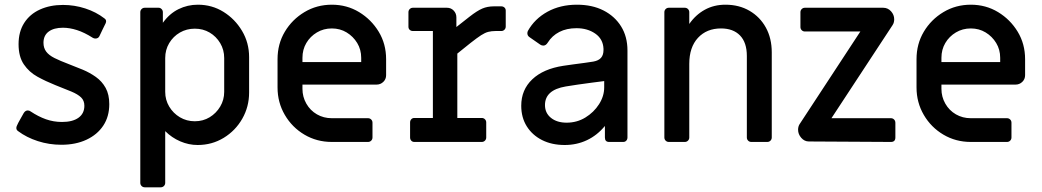

<svg xmlns="http://www.w3.org/2000/svg" viewBox="-20 -604 4436 817"><path d="M241 12Q189 12 141 -3.5Q93 -19 57 -46Q46 -53 51 -67Q57 -81 65.5 -95.5Q74 -110 81 -123Q88 -134 98 -134Q102 -134 104.5 -133Q107 -132 110 -130Q143 -108 175.5 -96.5Q208 -85 244 -85Q289 -85 314 -103Q339 -121 339 -154Q339 -176 325 -189.5Q311 -203 283.5 -214.5Q256 -226 215 -242Q175 -258 139.5 -277.5Q104 -297 81.5 -330Q59 -363 59 -416Q59 -469 83 -506.5Q107 -544 150 -563.5Q193 -583 248 -583Q297 -583 343 -568Q389 -553 424 -526Q435 -519 430 -506Q423 -492 416.5 -478.5Q410 -465 403 -450Q398 -440 386 -440Q380 -440 375 -443Q339 -466 307.5 -476Q276 -486 248 -486Q209 -486 187 -469.5Q165 -453 165 -422Q165 -400 176.5 -384.5Q188 -369 212 -357Q236 -345 273 -331Q302 -320 332 -307.5Q362 -295 388 -276.5Q414 -258 429.5 -230Q445 -202 445 -161Q445 -108 419.5 -69.5Q394 -31 348 -9.5Q302 12 241 12Z M596 193Q588 193 582.5 187.5Q577 182 577 174V-552Q577 -560 582.5 -565.5Q588 -571 596 -571H655Q662 -571 667.5 -565.5Q673 -560 673 -552V-507Q701 -546 739.5 -565Q778 -584 822 -584Q882 -584 931 -553.5Q980 -523 1010 -472.5Q1040 -422 1040 -361V-210Q1040 -150 1011 -99Q982 -48 932 -17.5Q882 13 821 13Q783 13 747 -2.5Q711 -18 683 -46V174Q683 182 677.5 187.5Q672 193 664 193ZM809 -88Q844 -88 872 -105Q900 -122 917 -150.5Q934 -179 934 -213V-357Q934 -392 917 -420.5Q900 -449 872 -465.5Q844 -482 809 -482Q774 -482 745.5 -465.5Q717 -449 700 -420.5Q683 -392 683 -357V-213Q683 -179 700 -150.5Q717 -122 745.5 -105Q774 -88 809 -88Z M1392 0Q1328 0 1275.5 -31Q1223 -62 1192 -115Q1161 -168 1161 -232V-352Q1161 -417 1192 -469Q1223 -521 1275.5 -552.5Q1328 -584 1392 -584Q1456 -584 1508 -552.5Q1560 -521 1591.5 -469Q1623 -417 1623 -352V-284Q1623 -267 1611 -255.5Q1599 -244 1582 -244H1267V-226Q1267 -192 1283.5 -163Q1300 -134 1328.5 -117.5Q1357 -101 1392 -101H1546Q1554 -101 1559.5 -95.5Q1565 -90 1565 -82V-19Q1565 -11 1559.5 -5.5Q1554 0 1546 0ZM1267 -340H1517V-358Q1517 -393 1500 -421Q1483 -449 1455 -466Q1427 -483 1392 -483Q1357 -483 1328.5 -466Q1300 -449 1283.5 -421Q1267 -393 1267 -358Z M1743 0Q1735 0 1730 -5.5Q1725 -11 1725 -19V-83Q1725 -91 1730 -96.5Q1735 -102 1743 -102H1822V-472H1737Q1729 -472 1723.5 -477Q1718 -482 1718 -490V-552Q1718 -560 1723.5 -565.5Q1729 -571 1737 -571H1882Q1899 -571 1910.5 -559Q1922 -547 1922 -530V-489L1978 -533Q2010 -558 2032 -567.5Q2054 -577 2082 -577H2113Q2121 -577 2126.5 -572Q2132 -567 2132 -559V-491Q2132 -483 2126.5 -477.5Q2121 -472 2113 -472H2089Q2072 -472 2058 -468.5Q2044 -465 2027 -454Q2010 -443 1982 -421L1926 -376V-102H2030Q2038 -102 2043.5 -96.5Q2049 -91 2049 -83V-19Q2049 -11 2043.5 -5.5Q2038 0 2030 0Z M2383 13Q2328 13 2286.5 -8Q2245 -29 2221.5 -66.5Q2198 -104 2198 -154Q2198 -222 2245 -266.5Q2292 -311 2377 -324Q2394 -327 2419 -330Q2444 -333 2468 -336.5Q2492 -340 2505 -342Q2527 -346 2537.5 -358Q2548 -370 2548 -391V-397Q2546 -438 2513 -461Q2480 -484 2433 -484Q2391 -484 2360 -468Q2329 -452 2311 -423Q2303 -410 2292 -410Q2285 -410 2279 -414L2233 -446Q2224 -452 2224 -463Q2224 -466 2226 -472Q2255 -524 2309.5 -554Q2364 -584 2435 -584Q2500 -584 2548 -559.5Q2596 -535 2623 -491.5Q2650 -448 2650 -389V-19Q2650 -11 2645 -5.5Q2640 0 2632 0H2572Q2554 0 2554 -19V-68Q2521 -28 2477.5 -7.5Q2434 13 2383 13ZM2391 -82Q2435 -82 2471 -104Q2507 -126 2529 -160.5Q2551 -195 2551 -232V-259Q2526 -256 2496.5 -252Q2467 -248 2438.5 -244Q2410 -240 2387 -236Q2299 -221 2299 -157Q2299 -123 2324.5 -102.5Q2350 -82 2391 -82Z M2826 0Q2818 0 2812.5 -5.5Q2807 -11 2807 -19V-552Q2807 -560 2812.5 -565.5Q2818 -571 2826 -571H2894Q2902 -571 2907.5 -565.5Q2913 -560 2913 -552V-502Q2940 -541 2979 -562.5Q3018 -584 3067 -584Q3125 -584 3169.5 -558Q3214 -532 3239 -486.5Q3264 -441 3264 -381V-19Q3264 -11 3258.5 -5.5Q3253 0 3245 0H3177Q3169 0 3163.5 -5.5Q3158 -11 3158 -19V-366Q3158 -423 3129 -453Q3100 -483 3048 -483Q2987 -483 2950 -443Q2913 -403 2913 -332V-19Q2913 -11 2907.5 -5.5Q2902 0 2894 0Z M3422 -2Q3403 -2 3389.5 -17.5Q3376 -33 3376 -52Q3376 -65 3382 -75L3641 -470H3405Q3397 -470 3391.5 -475.5Q3386 -481 3386 -489V-552Q3386 -560 3391.5 -565.5Q3397 -571 3405 -571H3738Q3758 -571 3771.5 -556Q3785 -541 3785 -522Q3785 -516 3783.5 -509.5Q3782 -503 3778 -497L3518 -101H3771Q3779 -101 3784.5 -95.5Q3790 -90 3790 -81V-19Q3790 0 3771 0Z M4111 0Q4047 0 3994.5 -31Q3942 -62 3911 -115Q3880 -168 3880 -232V-352Q3880 -417 3911 -469Q3942 -521 3994.5 -552.5Q4047 -584 4111 -584Q4175 -584 4227 -552.5Q4279 -521 4310.5 -469Q4342 -417 4342 -352V-284Q4342 -267 4330 -255.5Q4318 -244 4301 -244H3986V-226Q3986 -192 4002.5 -163Q4019 -134 4047.5 -117.5Q4076 -101 4111 -101H4265Q4273 -101 4278.5 -95.5Q4284 -90 4284 -82V-19Q4284 -11 4278.5 -5.5Q4273 0 4265 0ZM3986 -340H4236V-358Q4236 -393 4219 -421Q4202 -449 4174 -466Q4146 -483 4111 -483Q4076 -483 4047.5 -466Q4019 -449 4002.5 -421Q3986 -393 3986 -358Z"/></svg>

Font: Miriam Libre SemiBold
Style: Regular
Weight: 600
Version: Version 2.000